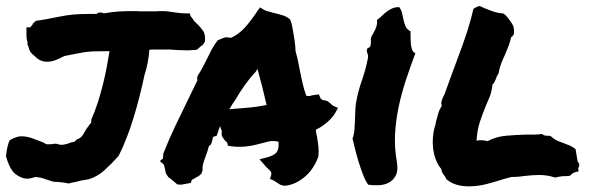

<svg xmlns="http://www.w3.org/2000/svg" viewBox="-40 -624 2028 659"><path d="M472.7 -453.1Q470.7 -427.7 466.8 -408.2Q462.9 -388.7 456.1 -367.2Q439.5 -288.1 417.5 -216.8Q395.5 -145.5 367.2 -88.9Q341.8 -60.5 317.9 -39.1Q293.9 -17.6 264.6 -8.8Q250 -6.8 238.8 -4.4Q227.5 -2 216.8 1Q211.9 2 206.5 2.9Q201.2 3.9 196.3 5.9Q181.6 2.9 168.5 1.5Q155.3 0 144.5 0L131.8 -3.9Q122.1 -6.8 116.7 -8.8Q111.3 -10.7 106.9 -12.2Q102.5 -13.7 97.2 -14.6Q91.8 -15.6 80.1 -16.6Q65.4 -10.7 52.7 -10.7Q35.2 -10.7 14.6 -25.4Q-5.9 -40 -19.5 -87.9Q-17.6 -106.4 -14.2 -120.6Q-10.7 -134.8 -6.8 -142.6Q16.6 -156.2 32.2 -156.2Q50.8 -156.2 67.9 -150.4Q85 -144.5 101.6 -137.7Q109.4 -134.8 112.3 -132.8Q115.2 -130.9 117.2 -129.9Q119.1 -128.9 121.6 -128.9Q124 -128.9 131.8 -128.9Q136.7 -128.9 140.1 -129.4Q143.6 -129.9 147.5 -130.9L157.2 -129.9Q163.1 -127 170.9 -127Q180.7 -127 195.3 -131.8Q202.1 -134.8 206.5 -135.7Q210.9 -136.7 215.8 -137.7L223.6 -145.5Q232.4 -148.4 236.8 -152.3Q241.2 -156.2 244.6 -161.1Q248 -166 251 -171.9Q253.9 -177.7 258.8 -184.6Q262.7 -189.5 266.1 -194.3Q269.5 -199.2 273.4 -204.1V-213.9Q286.1 -242.2 295.9 -272.9Q305.7 -303.7 313.5 -335Q321.3 -366.2 326.7 -395.5Q332 -424.8 335.9 -448.2H326.2Q301.8 -448.2 286.1 -447.8Q270.5 -447.3 257.8 -445.8Q245.1 -444.3 231 -441.4Q216.8 -438.5 195.3 -434.6L180.7 -431.6Q166 -423.8 151.4 -418Q136.7 -412.1 122.1 -412.1Q96.7 -412.1 79.1 -431.6Q60.5 -444.3 57.6 -464.8Q52.7 -470.7 54.7 -478.5Q50.8 -490.2 50.8 -499.5Q50.8 -508.8 50.8 -516.6V-530.3H63.5Q68.4 -535.2 70.3 -537.6Q72.3 -540 73.2 -543.9L84 -552.7Q100.6 -554.7 118.7 -558.1Q136.7 -561.5 156.2 -565.4Q174.8 -569.3 188 -571.3Q201.2 -573.2 213.4 -574.2Q225.6 -575.2 238.8 -575.7Q252 -576.2 269.5 -576.2H292Q294.9 -580.1 298.3 -580.6Q301.8 -581.1 303.7 -581.1Q308.6 -581.1 311.5 -580.1Q314.5 -579.1 316.4 -578.1Q343.8 -583 367.2 -584.5Q390.6 -585.9 409.2 -585.9Q418.9 -585.9 427.2 -585.9Q435.5 -585.9 443.4 -585H475.6H497.1Q502 -585.9 512.7 -585.9Q528.3 -585.9 532.7 -585.4Q537.1 -585 548.8 -583Q562.5 -581.1 573.7 -579.6Q585 -578.1 596.7 -578.1H611.3L614.3 -568.4L622.1 -558.6Q624 -553.7 628.4 -549.8Q632.8 -545.9 637.7 -541Q647.5 -531.2 656.7 -518.6Q666 -505.9 663.1 -480.5L656.2 -469.7Q651.4 -467.8 644.5 -460.9L635.7 -453.1Q625 -452.1 617.2 -451.7Q609.4 -451.2 601.6 -451.2Q586.9 -451.2 571.8 -452.1Q556.6 -453.1 540 -454.1Q531.2 -454.1 526.4 -454.1Q521.5 -454.1 517.1 -454.1Q512.7 -454.1 507.8 -454.1Q502.9 -454.1 495.1 -454.1Q487.3 -454.1 483.4 -454.1Q479.5 -454.1 472.7 -453.1Z M1050.8 -82Q1044.9 -65.4 1033.7 -48.3Q1022.5 -31.2 1007.3 -18.1Q992.2 -4.9 973.6 3.9Q955.1 12.7 934.6 13.7Q921.9 10.7 917.5 7.3Q913.1 3.9 908.2 1Q905.3 -1 902.8 -2.4Q900.4 -3.9 898.4 -4.9L886.7 -9.8L890.6 -22.5Q892.6 -30.3 889.6 -34.7Q886.7 -39.1 877.9 -46.9Q875 -49.8 872.1 -52.7Q869.1 -55.7 867.2 -58.6L850.6 -77.1L877 -84Q901.4 -90.8 909.7 -101.6Q918 -112.3 916 -137.7Q896.5 -141.6 883.3 -138.7Q870.1 -135.7 856.4 -131.8Q838.9 -127 820.8 -123.5Q802.7 -120.1 781.2 -120.1Q773.4 -120.1 766.6 -120.6Q759.8 -121.1 752 -122.1L742.2 -124Q740.2 -134.8 738.3 -136.2Q736.3 -137.7 734.4 -139.6Q729.5 -144.5 724.1 -152.8Q718.8 -161.1 721.7 -173.8Q716.8 -182.6 715.8 -191.4Q710 -179.7 707 -167L703.1 -157.2L693.4 -155.3Q691.4 -154.3 690.4 -150.9Q689.5 -147.5 689.5 -145.5L684.6 -128.9Q682.6 -127 680.7 -125.5Q678.7 -124 676.8 -122.1Q674.8 -113.3 671.9 -104.5Q668.9 -95.7 666 -87.9Q661.1 -75.2 657.7 -63Q654.3 -50.8 655.3 -39.1L651.4 -28.3Q646.5 -22.5 640.6 -19Q634.8 -15.6 628.9 -12.7Q627 -10.7 623.5 -9.3Q620.1 -7.8 618.2 -6.8L615.2 3.9L603.5 5.9Q592.8 7.8 588.4 8.8Q584 9.8 578.1 9.8L568.4 8.8Q557.6 0 551.8 -5.4Q545.9 -10.7 538.1 -15.6Q529.3 -27.3 528.3 -33.2Q527.3 -39.1 526.4 -43.9Q524.4 -49.8 523.9 -53.7Q523.4 -57.6 521.5 -59.6L508.8 -71.3L519.5 -80.1L520.5 -96.7Q540 -146.5 562 -192.4Q584 -238.3 607.4 -286.1Q615.2 -301.8 622.6 -317.4Q629.9 -333 637.7 -348.6Q636.7 -351.6 636.7 -355.5Q636.7 -359.4 638.7 -364.3Q649.4 -380.9 656.2 -394Q663.1 -407.2 669.9 -420.9Q677.7 -437.5 686 -453.1Q694.3 -468.8 707 -485.4L722.7 -492.2Q725.6 -493.2 729.5 -494.6Q733.4 -496.1 738.3 -496.1L752.9 -494.1Q780.3 -506.8 800.8 -529.8Q821.3 -552.7 842.8 -585L852.5 -598.6L865.2 -590.8Q870.1 -587.9 878.9 -585.4Q887.7 -583 897.5 -580.1Q915 -576.2 930.7 -571.3Q946.3 -566.4 956.1 -556.6Q961.9 -541 962.9 -533.2Q963.9 -525.4 965.8 -517.6Q968.8 -501 971.2 -484.4Q973.6 -467.8 974.6 -447.3Q979.5 -430.7 982.9 -414.6Q986.3 -398.4 989.3 -381.8Q994.1 -358.4 999 -336.4Q1003.9 -314.5 1011.7 -294.9Q1019.5 -294.9 1021.5 -293.9Q1026.4 -295.9 1031.7 -296.9Q1037.1 -297.9 1043.9 -298.8L1054.7 -299.8L1058.6 -290Q1059.6 -285.2 1068.4 -280.3Q1081.1 -279.3 1086.9 -274.9Q1092.8 -270.5 1097.7 -265.6Q1101.6 -261.7 1105.5 -259.8L1120.1 -253.9L1112.3 -239.3Q1102.5 -221.7 1084.5 -205.6Q1066.4 -189.5 1043.9 -178.7Q1044.9 -172.9 1045.4 -167.5Q1045.9 -162.1 1047.9 -156.2Q1050.8 -139.6 1052.7 -122.1Q1054.7 -104.5 1052.7 -85.9ZM768.6 -251Q797.9 -252.9 821.8 -255.4Q845.7 -257.8 875 -263.7Q868.2 -293 860.4 -324.7Q852.5 -356.4 843.8 -387.7L837.9 -377.9Q818.4 -357.4 800.3 -332Q782.2 -306.6 769.5 -284.2Q763.7 -275.4 757.8 -266.6Q752 -257.8 747.1 -249Q752.9 -250 758.3 -250Q763.7 -250 768.6 -251Z M1322.3 -68.4Q1327.1 -39.1 1318.8 -22.5Q1310.5 -5.9 1295.4 2.4Q1280.3 10.7 1260.7 11.7Q1241.2 12.7 1223.6 9.8Q1213.9 -3.9 1206.1 -24.4Q1198.2 -44.9 1191.4 -66.9Q1184.6 -88.9 1179.2 -110.4Q1173.8 -131.8 1169.9 -148.4Q1174.8 -160.2 1176.3 -175.3Q1177.7 -190.4 1178.2 -206.1Q1178.7 -221.7 1179.2 -237.8Q1179.7 -253.9 1181.6 -268.6Q1188.5 -309.6 1201.7 -346.7Q1214.8 -383.8 1222.7 -423.8Q1224.6 -432.6 1221.2 -440.4Q1217.8 -448.2 1219.7 -455.1Q1220.7 -459 1225.6 -460.4Q1230.5 -461.9 1231.4 -466.8Q1234.4 -477.5 1232.9 -484.4Q1231.4 -491.2 1236.3 -501Q1241.2 -508.8 1248.5 -523.9Q1255.9 -539.1 1253.9 -555.7Q1262.7 -561.5 1270.5 -569.3Q1278.3 -577.1 1286.6 -583.5Q1294.9 -589.8 1305.2 -594.7Q1315.4 -599.6 1330.1 -599.6Q1337.9 -589.8 1340.3 -578.1Q1342.8 -566.4 1345.2 -554.7Q1347.7 -543 1352.5 -532.7Q1357.4 -522.5 1369.1 -516.6Q1369.1 -508.8 1369.1 -497.1Q1369.1 -485.4 1370.1 -474.1Q1371.1 -462.9 1374.5 -453.6Q1377.9 -444.3 1385.7 -441.4Q1368.2 -394.5 1353 -348.6Q1337.9 -302.7 1328.1 -256.3Q1318.4 -210 1315.9 -163.1Q1313.5 -116.2 1322.3 -68.4Z M1693.4 -10.7Q1666 -2 1633.8 6.8Q1601.6 15.6 1569.3 15.6Q1520.5 15.6 1492.2 -8.8Q1487.3 -19.5 1483.4 -23.4Q1480.5 -27.3 1478 -31.7Q1475.6 -36.1 1474.6 -43.9Q1462.9 -57.6 1456.1 -75.7Q1449.2 -93.8 1446.8 -112.8Q1444.3 -131.8 1445.8 -151.4Q1447.3 -170.9 1452.1 -188.5Q1454.1 -192.4 1454.6 -196.3Q1455.1 -200.2 1456.1 -205.1Q1460 -220.7 1464.4 -235.4Q1468.8 -250 1476.6 -260.7Q1472.7 -269.5 1476.6 -280.3Q1480.5 -291 1485.4 -299.8Q1499 -336.9 1508.3 -362.8Q1517.6 -388.7 1527.3 -414.1Q1543.9 -458 1558.6 -501Q1573.2 -543.9 1585 -593.8Q1592.8 -598.6 1596.7 -600.6Q1602.5 -602.5 1606.4 -603.5Q1624 -594.7 1647.5 -586.4Q1670.9 -578.1 1686.5 -578.1Q1694.3 -573.2 1696.3 -570.8Q1698.2 -568.4 1700.2 -566.4Q1710.9 -553.7 1718.8 -540.5Q1726.6 -527.3 1723.6 -505.9Q1717.8 -497.1 1714.8 -497.1Q1710 -477.5 1704.6 -463.9Q1699.2 -450.2 1693.4 -436.5Q1686.5 -421.9 1680.7 -407.2Q1674.8 -392.6 1670.9 -371.1Q1667 -366.2 1665.5 -362.3Q1664.1 -358.4 1662.1 -353.5Q1660.2 -348.6 1657.7 -343.3Q1655.3 -337.9 1650.4 -334Q1647.5 -308.6 1641.1 -293Q1634.8 -277.3 1627.9 -261.7Q1616.2 -233.4 1606.9 -205.1Q1597.7 -176.8 1595.7 -140.6Q1600.6 -142.6 1605 -142.6Q1609.4 -142.6 1613.3 -142.6Q1622.1 -142.6 1633.8 -139.6Q1663.1 -155.3 1697.8 -158.2Q1732.4 -161.1 1766.6 -162.1Q1780.3 -162.1 1793.9 -162.1Q1807.6 -162.1 1819.3 -164.1Q1828.1 -159.2 1830.6 -158.7Q1833 -158.2 1837.9 -158.2Q1844.7 -158.2 1849.6 -157.2Q1861.3 -146.5 1872.1 -141.6Q1882.8 -136.7 1894.5 -132.8Q1905.3 -128.9 1915.5 -124.5Q1925.8 -120.1 1935.5 -112.3L1942.4 -70.3Q1949.2 -61.5 1948.2 -58.6Q1948.2 -50.8 1944.3 -46.9L1946.3 -36.1Q1931.6 -33.2 1926.3 -29.3Q1920.9 -25.4 1916 -20.5Q1908.2 -19.5 1904.8 -19.5Q1901.4 -19.5 1898.4 -19.5Q1884.8 -19.5 1865.2 -14.6Q1838.9 -23.4 1810.5 -23.4Q1799.8 -23.4 1788.1 -22.5Q1776.4 -21.5 1764.6 -20.5Q1752.9 -18.6 1740.7 -17.6Q1728.5 -16.6 1715.8 -16.6Z"/></svg>

Font: Permanent Marker
Style: Regular
Weight: 400
Designer: Font Diner, Inc
Foundry: Font Diner, Inc
Version: Version 1.000